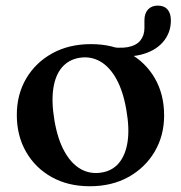

<svg xmlns="http://www.w3.org/2000/svg" viewBox="-20 -636 630 668"><path d="M574.5 -565Q574.5 -521.5 546.8 -489.5Q519 -457.5 468 -445.2Q417 -433 347 -448Q338 -449.5 333.2 -452.8Q328.5 -456 328.5 -462Q328.5 -469 334.2 -473Q340 -477 349 -475Q395 -466.5 424.5 -472Q454 -477.5 468.2 -495Q482.5 -512.5 482.5 -538.5V-565.5Q482.5 -589.5 495 -603Q507.5 -616.5 529 -616.5Q551 -616.5 562.8 -603Q574.5 -589.5 574.5 -565ZM296.5 -482.5Q372 -482.5 429.2 -451Q486.5 -419.5 518.8 -363.5Q551 -307.5 551 -234.5Q551 -164 518 -108.2Q485 -52.5 427 -20.2Q369 12 292.5 12Q217 12 160 -19.8Q103 -51.5 70.8 -107.5Q38.5 -163.5 38.5 -236Q38.5 -307.5 71.2 -363Q104 -418.5 162 -450.5Q220 -482.5 296.5 -482.5ZM332 -35.5Q370 -41 393.2 -68.2Q416.5 -95.5 423.8 -142.2Q431 -189 419.5 -254Q408.5 -318.5 385 -361Q361.5 -403.5 328.8 -422.2Q296 -441 257 -435Q219.5 -429 196 -402Q172.5 -375 165.5 -328.2Q158.5 -281.5 169.5 -216.5Q180.5 -152 204 -109.5Q227.5 -67 260.2 -48.2Q293 -29.5 332 -35.5Z"/></svg>

Font: Fraunces Medium
Style: Regular
Weight: 500
Version: Version 1.000;[b76b70a41]